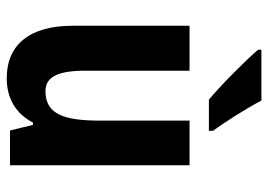

<svg xmlns="http://www.w3.org/2000/svg" viewBox="-136 -670 816 585"><g transform="rotate(90 272.5 -378.0)"><path d="M287 -766H132V-756C162 -720 244 -639 284 -606H379V-619C354 -652 309 -723 287 -766ZM484 -547H348V-275C348 -167 330 -108 258 -108C214 -108 196 -148 196 -228V-547H59V-190C59 -61 116 10 219 10C278 10 326 -16 354 -70H361L378 0H484Z"/></g></svg>

Font: Noto Sans Lao Looped Condensed
Style: Bold
Weight: 700
Width: 3
Designer: Mark Frömberg, Ben Mitchell
Foundry: The Fontpad Ltd
Version: Version 1.002